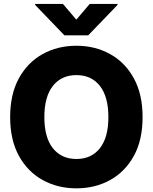

<svg xmlns="http://www.w3.org/2000/svg" viewBox="-20 -977 800 1006"><path d="M380.4 9.8Q282.2 9.8 203.6 -33.7Q125 -77.1 79.1 -160.4Q33.2 -243.7 33.2 -363.3Q33.2 -483.4 79.1 -566.9Q125 -650.4 203.6 -693.8Q282.2 -737.3 380.4 -737.3Q478 -737.3 556.6 -693.8Q635.3 -650.4 681.2 -566.9Q727.1 -483.4 727.1 -363.3Q727.1 -243.2 681.2 -159.9Q635.3 -76.7 556.6 -33.4Q478 9.8 380.4 9.8ZM380.4 -144Q459 -144 503.4 -200.4Q547.9 -256.8 547.9 -363.3Q547.9 -470.2 503.4 -526.9Q459 -583.5 380.4 -583.5Q301.8 -583.5 257.1 -526.9Q212.4 -470.2 212.4 -363.3Q212.4 -256.8 257.1 -200.4Q301.8 -144 380.4 -144ZM309.6 -956.5 379.9 -874 450.2 -956.5H595.7V-951.2L442.4 -792H317.4L164.1 -951.2V-956.5Z"/></svg>

Font: Inter Tight ExtraBold
Style: Regular
Weight: 800
Designer: Rasmus Andersson
Foundry: rsms
Version: Version 3.004; ttfautohint (v1.8.4.7-5d5b)